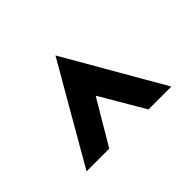

<svg xmlns="http://www.w3.org/2000/svg" viewBox="-126 -652 820 820"><g transform="rotate(45 284.0 -242.0)"><path d="M483 -360 282 -242 483 -123V14L39 -242L483 -498Z"/></g></svg>

Font: Reem Kufi SemiBold
Style: Regular
Weight: 600
Designer: Khaled Hosny
Version: Version 1.001